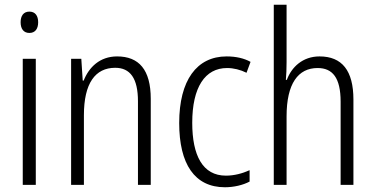

<svg xmlns="http://www.w3.org/2000/svg" viewBox="-20 -780 1582 810"><path d="M104 -731C79 -731 67 -713 67 -686C67 -658 80 -641 104 -641C128 -641 141 -658 141 -686C141 -713 129 -731 104 -731ZM131 -532H76V0H131Z M474 -542C401 -542 355 -496 333 -440H329L323 -532H280V0H334V-294C334 -429 382 -494 466 -494C529 -494 562 -450 562 -353V0H616V-363C616 -486 566 -542 474 -542Z M929 10C966 10 1005 1 1033 -14V-62C1002 -48 968 -39 933 -39C835 -39 791 -124 791 -262C791 -412 845 -493 938 -493C965 -493 994 -486 1020 -473L1037 -519C1010 -534 976 -542 936 -542C810 -542 736 -441 736 -261C736 -88 801 10 929 10Z M1189 -518V-760H1135V0H1189V-289C1189 -428 1238 -493 1320 -493C1383 -493 1417 -452 1417 -351V0H1471V-360C1471 -482 1423 -542 1328 -542C1257 -542 1210 -497 1190 -443H1186C1188 -467 1189 -489 1189 -518Z"/></svg>

Font: Noto Sans Myanmar Condensed Light
Style: Regular
Weight: 300
Width: 3
Designer: Monotype Design Team
Foundry: Monotype Imaging Inc.
Version: Version 2.107